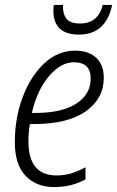

<svg xmlns="http://www.w3.org/2000/svg" viewBox="-20 -747 474 777"><path d="M434 -727H396Q377 -652 304 -652Q263 -652 248 -672.5Q233 -693 235 -727H198Q196 -717 196 -704Q196 -607 300 -607Q408 -607 434 -727ZM326 -21V-70Q298 -55 270 -46Q242 -37 209 -37Q95 -37 95 -175Q95 -211 101 -245H117Q254 -245 327 -296.5Q400 -348 400 -432Q400 -485 369 -513.5Q338 -542 284 -542Q214 -542 159 -490.5Q104 -439 72 -354.5Q40 -270 40 -171Q40 -81 83.5 -35.5Q127 10 198 10Q237 10 269 1.5Q301 -7 326 -21ZM279 -495Q347 -495 347 -429Q347 -365 288.5 -327.5Q230 -290 125 -290H109Q130 -382 178 -438.5Q226 -495 279 -495Z"/></svg>

Font: Noto Sans UI SemiCondensed Light
Style: Italic
Weight: 300
Width: 4
Designer: Monotype Design Team
Foundry: Monotype Imaging Inc.
Version: 1.001